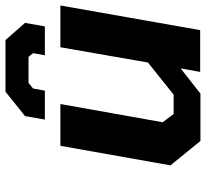

<svg xmlns="http://www.w3.org/2000/svg" viewBox="-46 -722 768 717"><g transform="rotate(-90 338.5 -363.0)"><path d="M251 -580 264 -654 355 -727H548L612 -654L599 -580H491L499 -624L485 -641H388L367 -624L359 -580ZM171 1 80 -111 153 -522H309L241 -140L272 -99H344L464 -195L521 -522H677L585 0H429L442 -73L348 1Z"/></g></svg>

Font: Tomorrow SemiBold
Style: Italic
Weight: 600
Italic angle: -10°
Designer: Tony de Marco, Monica Rizzolli
Foundry: Just in Type
Version: Version 2.002